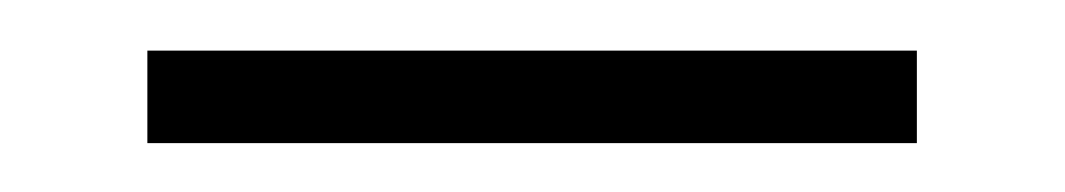

<svg xmlns="http://www.w3.org/2000/svg" viewBox="-20 -326 427 77"><path d="M39.1 -268.6V-305.7H347.7V-268.6Z"/></svg>

Font: Post No Bills Colombo Light
Style: Regular
Weight: 300
Designer: Kosala Senevirathne, Siva Puranthara, Lasantha Premarathna, Tharique Azeez
Foundry: Mooniak
Version: Version 1.220 ; ttfautohint (v1.6)